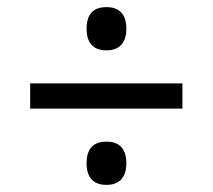

<svg xmlns="http://www.w3.org/2000/svg" viewBox="-20 -628 599 541"><path d="M280 -486C311 -486 336 -502 336 -547C336 -593 311 -608 280 -608C248 -608 224 -593 224 -547C224 -502 248 -486 280 -486ZM65 -322H494V-393H65ZM280 -107C311 -107 336 -123 336 -168C336 -214 311 -229 280 -229C248 -229 224 -214 224 -168C224 -123 248 -107 280 -107Z"/></svg>

Font: Noto Serif NP Hmong
Style: Bold
Weight: 700
Designer: Dalton Maag Ltd
Foundry: Dalton Maag Ltd
Version: Version 1.001